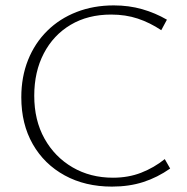

<svg xmlns="http://www.w3.org/2000/svg" viewBox="-20 -685 693 712"><path d="M395 7Q296 7 220 -34.5Q144 -76 101.5 -150.5Q59 -225 59 -324Q59 -400 84 -462.5Q109 -525 155 -570.5Q201 -616 264 -640.5Q327 -665 402 -665Q458 -665 507 -651Q556 -637 599 -612L578 -573Q536 -601 491 -616Q446 -631 392 -631Q306 -631 242 -593Q178 -555 142.5 -487Q107 -419 107 -330Q107 -239 145 -171Q183 -103 249 -64.5Q315 -26 399 -26Q456 -26 503.5 -44.5Q551 -63 591 -95L611 -60Q564 -27 511.5 -10Q459 7 395 7Z"/></svg>

Font: Ysabeau ExtraLight
Style: Regular
Weight: 250
Designer: Christian Thalmann (Catharsis Fonts)
Version: Version 2.002